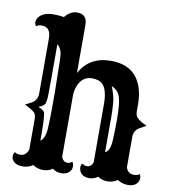

<svg xmlns="http://www.w3.org/2000/svg" viewBox="-87 -857 852 943"><g transform="rotate(10 339.5 -385.5)"><path d="M139.6 -5.9Q117.2 9.8 88.6 9.8Q60.1 9.8 46.1 -2.9Q32.2 -15.6 32.2 -27.3Q32.2 -43.5 39.1 -52.7Q49.8 -44.4 66.4 -44.4Q94.7 -44.4 106.9 -77.1V-227.5Q106.9 -252 97.7 -260.7Q86.4 -272.5 47.4 -291.5Q81.5 -307.1 90.8 -316.4Q106.9 -332.5 106.9 -356V-632.3Q106.9 -688 61.5 -688Q44.9 -688 34.2 -679.7Q27.3 -689 27.3 -699Q27.3 -709 32.5 -718.3Q37.6 -727.5 47.9 -735.4Q71.3 -752 106.4 -752Q141.6 -752 161.1 -747.6Q188 -781.2 221.7 -781.2Q272 -781.2 272 -728.5V-487.8Q319.3 -576.2 426.8 -576.2Q549.8 -576.2 583.5 -467.3Q594.2 -432.6 594.2 -388.7V-356Q594.2 -333 604.5 -322.8Q619.6 -307.6 653.8 -292Q616.7 -273.9 607.9 -264.2Q594.2 -249 594.2 -227.5V-74.7Q603.5 -44.4 634.8 -44.4Q651.4 -44.4 662.1 -52.7Q667.5 -45.4 667.5 -31.2Q667.5 -17.1 654.5 -3.7Q641.6 9.8 613.3 9.8Q585 9.8 561 -5.9Q539.1 9.8 511.5 9.8Q483.9 9.8 463.4 -4.9Q444.3 9.8 420.7 9.8Q397 9.8 382.8 -2.4Q368.7 -14.6 368.7 -37.6Q368.7 -48.3 376 -54.7Q387.2 -45.9 398.4 -45.9Q419.9 -45.9 429.2 -69.8V-360.8Q429.2 -456.1 382.8 -470.7Q368.2 -475.6 351.1 -475.6Q300.3 -475.6 280.3 -421.9Q273.9 -405.3 272 -385.7V-69.8Q281.2 -45.9 302.7 -45.9Q314 -45.9 325.2 -54.7Q332.5 -48.3 332.5 -31.5Q332.5 -14.6 318.4 -2.4Q304.2 9.8 280.3 9.8Q256.3 9.8 237.3 -4.9Q217.3 9.8 189.9 9.8Q162.6 9.8 139.6 -5.9ZM152.8 -129.9Q174.8 -144 178.7 -191.9Q180.2 -212.9 180.7 -238.8Q181.2 -264.6 181.4 -275.6Q181.6 -286.6 181.6 -292V-335.9Q181.6 -354 181.6 -377L180.7 -424.8Q179.7 -554.2 176.3 -568.8Q169.4 -599.6 152.8 -610.4V-445.8Q152.8 -344.7 150.6 -333.3Q148.4 -321.8 147 -316.4Q142.6 -301.3 113.8 -291.5Q143.1 -281.2 147 -267.1Q152.8 -243.7 152.8 -161.6ZM475.6 -129.4Q500 -138.7 502.9 -193.4Q505.4 -248 505.4 -293.7Q505.4 -339.4 502.4 -368.2Q499.5 -397 492.9 -413.8Q486.3 -430.7 476.1 -439.2Q465.8 -447.8 451.2 -455.1Q469.7 -411.1 472.7 -375Q475.6 -338.9 475.6 -305.2Z"/></g></svg>

Font: Rye
Style: Regular
Weight: 400
Designer: Nicole Fally
Foundry: Nicole Fally
Version: Version 1.001